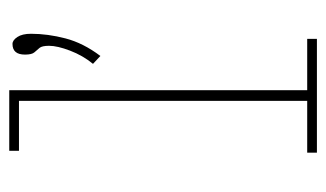

<svg xmlns="http://www.w3.org/2000/svg" viewBox="-165 -540 705 415"><g transform="rotate(-90 187.5 -332.5)"><path d="M65 0V-21H177V-644H69V-665H200V-21H311V0ZM274 -468 257 -484Q275 -506 285.5 -533.5Q296 -561 296 -579Q296 -594 291.5 -599.5Q287 -605 282 -610.5Q277 -616 277 -631Q277 -658 300 -658Q308 -658 315 -647.5Q322 -637 322 -618Q322 -582 312 -543.5Q302 -505 274 -468Z"/></g></svg>

Font: Inconsolata Condensed ExtraLight
Style: Regular
Weight: 200
Width: 3
Monospace: yes
Designer: Raph Levien, Cyreal, Brenton Simpson
Foundry: Raph Levien, Cyreal, Google
Version: Version 3.100; ttfautohint (v1.8.4.7-5d5b)